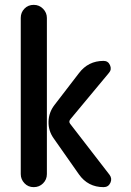

<svg xmlns="http://www.w3.org/2000/svg" viewBox="-20 -770 540 790"><path d="M428.7 -470.7 269.5 -279.3Q261.7 -269.5 268.6 -260.7L430.7 -50.8Q442.4 -35.2 434.1 -17.6Q425.8 0 406.2 0Q341.8 0 304.7 -52.7L201.2 -200.2Q178.7 -231.4 179.7 -269.5Q180.7 -307.6 204.1 -337.9L304.7 -468.8Q342.8 -519.5 406.2 -519.5Q424.8 -519.5 432.6 -502Q440.4 -484.4 428.7 -470.7ZM65.4 -53.7V-696.3Q65.4 -718.8 80.6 -734.4Q95.7 -750 118.7 -750Q141.6 -750 157.2 -733.9Q172.9 -717.8 172.9 -696.3V-53.7Q172.9 -31.2 157.2 -15.6Q141.6 0 118.7 0Q95.7 0 80.6 -16.1Q65.4 -32.2 65.4 -53.7Z"/></svg>

Font: Rounded-X Mgen+ 1m medium
Style: Regular
Weight: 500
Designer: [Source Han Sans]
Ryoko NISHIZUKA  (kana & ideographs); Paul D. Hunt (Latin, Greek & Cyrillic); Wenlong ZHANG  (bopomofo
Version: Version 1.059.20150602